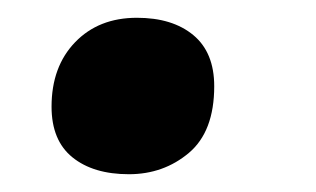

<svg xmlns="http://www.w3.org/2000/svg" viewBox="-20 -188 356 216"><path d="M38 -68Q38 -113 64.5 -140.5Q91 -168 134 -168Q174 -168 197.5 -148.5Q221 -129 221 -91Q221 -40 192.5 -16Q164 8 125 8Q85 8 61.5 -11Q38 -30 38 -68Z"/></svg>

Font: Noto Serif NarrowBlack
Style: Italic
Weight: 900
Width: 4
Italic angle: -12°
Designer: Monotype Design Team
Foundry: Monotype Imaging Inc.
Version: Version 1.001